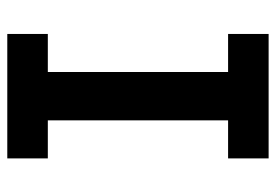

<svg xmlns="http://www.w3.org/2000/svg" viewBox="-138 -638 775 540"><g transform="rotate(-90 250.0 -367.5)"><path d="M75 0V-114H182V-621H75V-735H425V-621H318V-114H425V0Z"/></g></svg>

Font: Iosevka Curly Slab Heavy
Style: Regular
Weight: 900
Monospace: yes
Designer: Belleve Invis
Foundry: Belleve Invis
Version: Version 22.1.2; ttfautohint (v1.8.4)